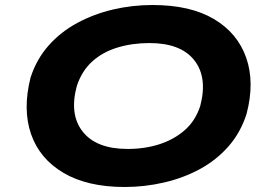

<svg xmlns="http://www.w3.org/2000/svg" viewBox="-20 -736 1074 767"><path d="M478 11Q329 11 233.5 -45.5Q138 -102 104 -200.5Q70 -299 102 -426Q126 -500 174.5 -554.5Q223 -609 289 -644.5Q355 -680 431.5 -698Q508 -716 589 -716Q740 -716 834.5 -660Q929 -604 963.5 -505.5Q998 -407 965 -281Q941 -206 892.5 -151Q844 -96 778.5 -60.5Q713 -25 635.5 -7Q558 11 478 11ZM490 -141Q559 -141 617.5 -160Q676 -179 718.5 -216.5Q761 -254 780 -313Q810 -427 756 -495.5Q702 -564 577 -564Q508 -564 449 -546Q390 -528 348.5 -490.5Q307 -453 287 -393Q256 -279 310.5 -210Q365 -141 490 -141Z"/></svg>

Font: Nunito Sans 7pt Expanded ExtraBold
Style: Italic
Weight: 800
Width: 7
Italic angle: -9°
Designer: Vernon Adams
Foundry: Vernon Adams
Version: Version 3.101;gftools[0.9.27]